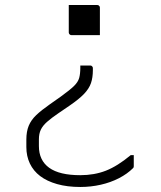

<svg xmlns="http://www.w3.org/2000/svg" viewBox="-20 -551 640 765"><path d="M254 -531Q277 -531 311 -531Q345 -531 367 -531Q371 -531 373 -529.5Q375 -528 376.5 -526Q378 -524 378 -520V-411Q356 -411 322 -411Q288 -411 265 -411Q262 -411 259.5 -412.5Q257 -414 255.5 -416.5Q254 -419 254 -422ZM300 194Q248 194 207.5 182.5Q167 171 140 150.5Q113 130 99 100.5Q85 71 85 35V5Q85 -27 94.5 -50Q104 -73 124.5 -92.5Q145 -112 178 -135L222 -166Q258 -192 274.5 -208Q291 -224 295.5 -240.5Q300 -257 300 -281V-290H339Q343 -290 345 -288.5Q347 -287 348.5 -285Q350 -283 350 -279V-271Q350 -242 342.5 -220Q335 -198 315 -177Q295 -156 257 -130L213 -100Q185 -81 167.5 -65.5Q150 -50 142.5 -34Q135 -18 135 4Q135 11 135 17.5Q135 24 135 31Q135 88 176 117.5Q217 147 300 147Q356 147 402 129Q448 111 501 67H513Q513 78 513 89Q513 100 513 111Q513 114 512.5 115.5Q512 117 510 119Q487 142 454 159Q421 176 381.5 185Q342 194 300 194Z"/></svg>

Font: Recursive Sans Linear Light
Style: Regular
Weight: 300
Version: Version 1.085